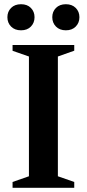

<svg xmlns="http://www.w3.org/2000/svg" viewBox="-20 -889 411 909"><path d="M331.5 -27.5V0H39.5V-27.5L117 -54.5V-621.5L39.5 -648.5V-676H331.5V-649L254 -621.5V-54.5ZM79.5 -745.5Q50 -745.5 32.5 -763.2Q15 -781 15 -807.5Q15 -834 32.5 -851.5Q50 -869 79.5 -869Q109 -869 126.2 -851.5Q143.5 -834 143.5 -807.5Q143.5 -781 126.2 -763.2Q109 -745.5 79.5 -745.5ZM292 -745.5Q262.5 -745.5 245 -763.2Q227.5 -781 227.5 -807.5Q227.5 -834 245 -851.5Q262.5 -869 292 -869Q321 -869 338.5 -851.5Q356 -834 356 -807.5Q356 -781 338.5 -763.2Q321 -745.5 292 -745.5Z"/></svg>

Font: Newsreader 16pt SemiBold
Style: Regular
Weight: 600
Designer: Hugues Gentile
Foundry: Production Type
Version: Version 1.003